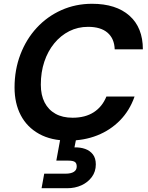

<svg xmlns="http://www.w3.org/2000/svg" viewBox="-20 -732 782 1016"><path d="M342 12Q251 12 187 -23.5Q123 -59 90 -122Q57 -185 57 -269Q57 -363 88 -444Q119 -525 174.5 -585Q230 -645 305 -678.5Q380 -712 467 -712Q594 -712 665 -649Q736 -586 736 -471H587Q585 -528 549 -559Q513 -590 446 -590Q392 -590 346.5 -567Q301 -544 267 -502.5Q233 -461 214.5 -405.5Q196 -350 196 -284Q196 -229 216 -190Q236 -151 273.5 -130Q311 -109 364 -109Q431 -109 476 -138Q521 -167 543 -221H692Q666 -147 615 -95Q564 -43 494.5 -15.5Q425 12 342 12ZM200 264 214 187H328Q355 187 370.5 177.5Q386 168 386 149Q386 131 375.5 124.5Q365 118 342 118H278L301 -7H385L374 48Q405 47 430.5 56Q456 65 471.5 85Q487 105 487 138Q487 176 466 204.5Q445 233 411 248.5Q377 264 336 264Z"/></svg>

Font: DM Sans 24pt
Style: Bold Italic
Weight: 700
Italic angle: -10°
Designer: Colophon Foundry, Jonny Pinhorn
Foundry: Colophon Foundry
Version: Version 4.004;gftools[0.9.30]